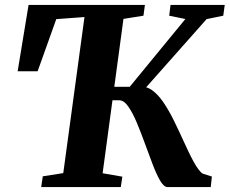

<svg xmlns="http://www.w3.org/2000/svg" viewBox="-20 -763 936 783"><path d="M148 0 154.5 -44 238 -57 324.5 -693.5 209.5 -685 133.5 -472.5H52L96.5 -743H571L565 -699L483.5 -686L398.5 -56.5L479 -42.5L472.5 0ZM663.5 0Q648.5 0 633.5 -25.5Q618.5 -51 603 -91.5Q587.5 -132 571.2 -177Q555 -222 538 -262.5Q521 -303 503.2 -328.5Q485.5 -354 466 -354H412L419.5 -409H509L736 -685.5L670 -699L675.5 -743H896.5L890.5 -699L822.5 -685L533.5 -359L546.5 -408Q574.5 -413 599 -396Q623.5 -379 645.5 -347Q667.5 -315 687.8 -274Q708 -233 727.5 -190Q738.5 -166 749 -144Q759.5 -122 769.5 -103.8Q779.5 -85.5 788.8 -73Q798 -60.5 806.5 -55L844 -43L839.5 0Z"/></svg>

Font: Merriweather 48pt ExtraBold
Style: Italic
Weight: 800
Italic angle: -7.8°
Version: Version 2.101